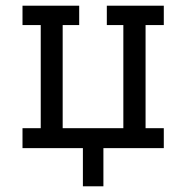

<svg xmlns="http://www.w3.org/2000/svg" viewBox="-20 -520 643 674"><path d="M200 -70H413V-432H355V-500H555V-432H491V-70H555V0H343V134H271V0H59V-70H123V-432H59V-500H258V-432H200Z"/></svg>

Font: Kelly Slab
Style: Regular
Weight: 400
Designer: Denis Masharov
Foundry: Denis Masharov
Version: Version 1.001